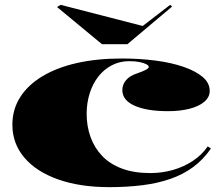

<svg xmlns="http://www.w3.org/2000/svg" viewBox="-20 -756 924 791"><path d="M430 15Q309 15 219 -17Q129 -49 80 -107Q31 -165 31 -242Q31 -305 63 -355.5Q95 -406 155 -442Q215 -478 297.5 -496.5Q380 -515 481 -515Q555 -515 620.5 -506.5Q686 -498 736.5 -480.5Q787 -463 815.5 -438.5Q844 -414 844 -381Q844 -356 822 -337Q800 -318 761 -308Q722 -298 672 -298Q585 -298 534.5 -320.5Q484 -343 484 -385Q484 -408 499.5 -426Q515 -444 543 -453Q593 -470 593 -480Q593 -486 582.5 -491.5Q572 -497 554 -500.5Q536 -504 512 -504Q473 -504 440.5 -487Q408 -470 385 -440.5Q362 -411 349.5 -371.5Q337 -332 337 -287Q337 -236 353 -191.5Q369 -147 401 -113.5Q433 -80 482.5 -61.5Q532 -43 599 -43Q647 -43 691.5 -55.5Q736 -68 773.5 -92.5Q811 -117 836 -153L849 -144Q817 -98 775.5 -67.5Q734 -37 682 -19Q630 -1 567 7Q504 15 430 15ZM681 -736 689 -729 505 -574H400L215 -727L230 -736L568 -649Z"/></svg>

Font: Kalnia SemiExpanded SemiBold
Style: Regular
Weight: 600
Width: 6
Designer: Frida Medrano
Foundry: Frida Medrano
Version: Version 1.105